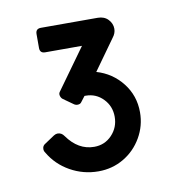

<svg xmlns="http://www.w3.org/2000/svg" viewBox="-52 -756 435 463"><g transform="rotate(-10 165.0 -524.5)"><path d="M154 -342Q117 -342 85 -360Q53 -378 35 -409Q32 -413 32 -418Q32 -426 39 -430L63 -446Q68 -449 72 -449Q82 -449 88 -440Q115 -402 154 -402Q180 -402 197.5 -420.5Q215 -439 215 -465Q215 -491 197.5 -509Q180 -527 155 -527H152L142 -514Q139 -509 132 -509Q127 -509 123 -512L99 -529Q95 -532 93.5 -537.5Q92 -543 95 -547L167 -647H77Q64 -647 64 -660V-694Q64 -707 77 -707H216Q232 -707 241.5 -697Q251 -687 251 -674Q251 -663 243 -653L190 -579Q228 -568 252.5 -537Q277 -506 277 -465Q277 -432 260.5 -403.5Q244 -375 216 -358.5Q188 -342 154 -342Z"/></g></svg>

Font: Miriam Libre Medium
Style: Regular
Weight: 500
Version: Version 2.000